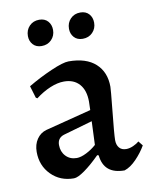

<svg xmlns="http://www.w3.org/2000/svg" viewBox="-78 -716 627 787"><g transform="rotate(-10 236.0 -322.5)"><path d="M283 -67 277 -69Q242 -34 212.5 -13Q183 8 167 8Q110 8 72.5 -30Q35 -68 35 -125Q35 -156 50 -178Q65 -200 90 -207L281 -256L282 -291Q282 -338 259 -364Q236 -390 195 -390Q168 -390 137 -377Q106 -364 76 -341L70 -345L55 -395Q102 -423 153.5 -445.5Q205 -468 228 -468Q301 -468 340 -432.5Q379 -397 379 -336Q379 -324 371 -246Q360 -140 360 -117Q360 -97 370 -85Q380 -73 399 -73Q413 -73 428.5 -80Q444 -87 453 -95L468 -76Q452 -48 427 -22Q402 4 377 12Q291 12 283 -67ZM275 -112 279 -210 157 -175Q130 -166 130 -137Q130 -109 147.5 -90.5Q165 -72 193 -72Q210 -72 233 -83.5Q256 -95 275 -112ZM82 -599Q82 -624 98 -640.5Q114 -657 139 -657Q162 -657 175 -642.5Q188 -628 188 -606Q188 -582 172 -565.5Q156 -549 131 -549Q108 -549 95 -563.5Q82 -578 82 -599ZM253 -599Q253 -624 269 -640.5Q285 -657 310 -657Q333 -657 346 -642.5Q359 -628 359 -606Q359 -582 343 -565.5Q327 -549 302 -549Q279 -549 266 -563.5Q253 -578 253 -599Z"/></g></svg>

Font: Alegreya Medium
Style: Regular
Weight: 500
Designer: Juan Pablo del Peral
Foundry: Huerta Tipografica
Version: Version 2.007; ttfautohint (v1.6)